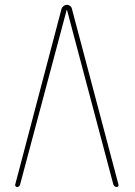

<svg xmlns="http://www.w3.org/2000/svg" viewBox="-20 -750 540 770"><path d="M47.9 0Q44.9 0 42.5 -2.9Q40 -5.9 41 -9.8L226.6 -713.9Q228.5 -720.7 234.9 -725.6Q241.2 -730.5 248.5 -730.5Q255.9 -730.5 261.7 -725.6Q267.6 -720.7 268.6 -713.9L455.1 -9.8Q456.1 -5.9 454.1 -2.9Q452.1 0 448.2 0Q439.5 0 434.6 -9.8L249 -709Q249 -710 248 -710Q247.1 -710 247.1 -709L60.5 -9.8Q57.6 0 47.9 0Z"/></svg>

Font: Rounded-X Mgen+ 2m thin
Style: Regular
Weight: 100
Designer: [Source Han Sans]
Ryoko NISHIZUKA  (kana & ideographs); Paul D. Hunt (Latin, Greek & Cyrillic); Wenlong ZHANG  (bopomofo
Version: Version 1.059.20150602